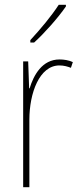

<svg xmlns="http://www.w3.org/2000/svg" viewBox="-20 -784 336 804"><path d="M256 -757V-764H226C194 -715 152 -665 107 -616V-606H123C166 -645 223 -709 256 -757ZM229 -535C157 -535 121 -470 104 -414H102L98 -527H77V0H103V-283C103 -394 145 -510 229 -510C248 -510 264 -505 277 -500L285 -524C268 -532 248 -535 229 -535Z"/></svg>

Font: Noto Sans Thai Cond Thin
Style: Regular
Weight: 100
Width: 3
Designer: Monotype Design Team
Foundry: Monotype Imaging Inc.
Version: Version 2.002